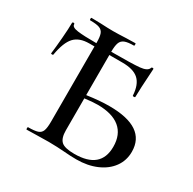

<svg xmlns="http://www.w3.org/2000/svg" viewBox="-128 -681 821 817"><g transform="rotate(30 282.5 -273.0)"><path d="M532 -142Q532 -99 508 -66Q484 -33 441 -14.5Q398 4 343 4Q315 4 279 1Q265 0 246 -1Q227 -2 205 -2L144 -1Q127 0 97 0Q95 0 95 -6Q95 -12 97 -12Q129 -12 144 -17Q159 -22 164.5 -36.5Q170 -51 170 -81V-451H145Q96 -451 71.5 -424.5Q47 -398 36 -334Q36 -331 30.5 -331Q25 -331 25 -334Q29 -365 33 -413.5Q37 -462 37 -489Q37 -494 42.5 -494Q48 -494 48 -489Q48 -475 77.5 -471Q107 -467 170 -467V-469Q170 -499 164.5 -513Q159 -527 144.5 -532.5Q130 -538 99 -538Q96 -538 96 -544Q96 -550 99 -550L144 -549Q182 -547 206 -547Q230 -547 270 -549L314 -550Q316 -550 316 -544Q316 -538 314 -538Q284 -538 269 -532Q254 -526 248.5 -511Q243 -496 243 -467Q346 -467 382 -470.5Q418 -474 424 -492Q425 -496 430 -496Q435 -496 435 -492Q428 -384 428 -352Q428 -349 422 -349Q416 -349 416 -352Q413 -404 387.5 -427.5Q362 -451 307 -451H243V-254Q305 -263 352 -263Q532 -263 532 -142ZM453 -121Q453 -181 415.5 -212Q378 -243 306 -243Q281 -243 243 -238V-81Q243 -43 259.5 -27.5Q276 -12 324 -12Q453 -12 453 -121Z"/></g></svg>

Font: Cormorant SC Medium
Style: Regular
Weight: 500
Designer: Christian Thalmann (Catharsis Fonts)
Version: Version 3.000